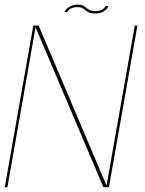

<svg xmlns="http://www.w3.org/2000/svg" viewBox="-29 -782 606 802"><path d="M-9 0H2L119.5 -668L403 0H426L545 -675H534L416 -7L132.5 -675H110ZM368.5 -725.5Q379.5 -725.5 388 -727.8Q396.5 -730 402.8 -733.5Q409 -737 413.5 -741.2Q418 -745.5 420.5 -749.8Q423 -754 424 -757H412.5Q411 -753 405.8 -747.8Q400.5 -742.5 391.8 -739Q383 -735.5 372 -735.5Q356 -735.5 347 -739.5Q338 -743.5 332 -749Q326 -754.5 318.5 -758.5Q311 -762.5 297 -762.5Q288 -762.5 279.8 -760.8Q271.5 -759 265 -755.8Q258.5 -752.5 253.2 -748.5Q248 -744.5 245 -740.2Q242 -736 240.5 -731.5H252Q253.5 -736 259 -741Q264.5 -746 273.8 -749.2Q283 -752.5 294.5 -752.5Q307 -752.5 314.2 -748.5Q321.5 -744.5 328 -739Q334.5 -733.5 343.5 -729.5Q352.5 -725.5 368.5 -725.5Z"/></svg>

Font: Anybody UltraCondensed Thin Thin
Style: Italic
Weight: 250
Italic angle: -10°
Version: Version 1.111